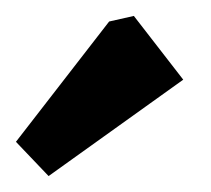

<svg xmlns="http://www.w3.org/2000/svg" viewBox="-35 -737 265 241"><path d="M26 -516 -15 -559 102 -710 133 -717 195 -637Z"/></svg>

Font: Kreon Light
Style: Regular
Weight: 400
Version: Version 2.002